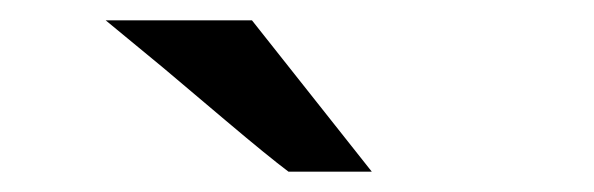

<svg xmlns="http://www.w3.org/2000/svg" viewBox="-20 -698 585 189"><path d="M84 -678H228L346 -529H264Q244 -544 202 -579.5Q160 -615 141 -631Z"/></svg>

Font: Coval
Style: ExtraBold
Weight: 800
Foundry: Context Ltd
Version: Version 001.000